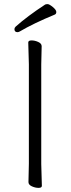

<svg xmlns="http://www.w3.org/2000/svg" viewBox="-20 -901 344 931"><path d="M245 -830Q143 -788 75 -748Q69 -745 65 -745Q50 -745 50 -760Q50 -766 56 -772Q112 -822 199 -879Q203 -881 211 -881Q219 -881 236 -867Q253 -853 253 -843Q253 -833 245 -830ZM118 -18 120 -107V-589L117 -695Q117 -705 133 -705Q149 -705 165.5 -697.5Q182 -690 182 -677L180 -588V-106L183 0Q183 10 167 10Q151 10 134.5 2.5Q118 -5 118 -18Z"/></svg>

Font: LXGW WenKai Light
Style: Regular
Weight: 300
Designer: LXGW / Fontworks Inc.
Foundry: LXGW / Fontworks Inc.
Version: Version 1.501; October 10, 2024